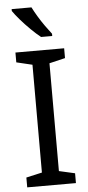

<svg xmlns="http://www.w3.org/2000/svg" viewBox="-62 -979 463 1013"><g transform="rotate(-5 169.5 -472.0)"><path d="M298 0H40V-52L124 -71V-642L40 -662V-714H298V-662L214 -642V-71L298 -52ZM145 -944Q156 -922 172.5 -894.5Q189 -867 207.5 -841Q226 -815 241 -796V-784H182Q159 -802 130 -830.5Q101 -859 76.5 -887.5Q52 -916 40 -934V-944Z"/></g></svg>

Font: Noto Sans Chorasmian
Style: Regular
Weight: 400
Designer: Federico Parra Barrios
Foundry: Google LLC
Version: Version 1.004; ttfautohint (v1.8.4.7-5d5b)